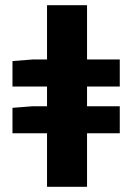

<svg xmlns="http://www.w3.org/2000/svg" viewBox="-20 -719 509 739"><path d="M161 0H315V-206H441V-310H315V-386H441V-490H315V-699H161V-490H105L28 -484V-386H161V-310H105L28 -304V-206H161Z"/></svg>

Font: Source Sans Pro
Style: Bold
Weight: 700
Designer: Paul D. Hunt
Foundry: Adobe Systems Incorporated
Version: Version 3.006;hotconv 1.0.111;makeotfexe 2.5.65597